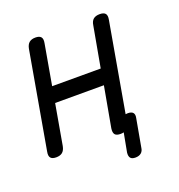

<svg xmlns="http://www.w3.org/2000/svg" viewBox="-127 -667 854 914"><g transform="rotate(-20 300.0 -210.0)"><path d="M51 10Q31 10 23 0.5Q15 -9 19 -30L105 -520Q109 -541 120.5 -550.5Q132 -560 152 -560Q172 -560 180 -550.5Q188 -541 184 -520L148 -315H394L431 -520Q434 -541 445.5 -550.5Q457 -560 477.5 -560Q498 -560 506 -550.5Q514 -541 510 -520L431 -70Q436 -71 442 -71Q461 -71 468.5 -62Q476 -53 472 -35L447 104Q445 122 434 131Q423 140 405 140Q387 140 380 131Q373 122 375 104L393 8Q385 10 377 10Q356 10 348.5 0.5Q341 -9 344 -30L381 -235H134L98 -30Q94 -9 82.5 0.5Q71 10 51 10Z"/></g></svg>

Font: Maple Mono NL Light
Style: Italic
Weight: 300
Italic angle: -10°
Monospace: yes
Designer: subframe7536
Version: Version 7.000